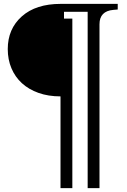

<svg xmlns="http://www.w3.org/2000/svg" viewBox="-20 -720 657 990"><path d="M432 -659H310V-624H353V250H292V-223Q229 -223 178.5 -241Q128 -259 93 -291Q58 -323 39 -368Q20 -413 20 -467Q20 -571 92.5 -635.5Q165 -700 293 -700H587V-671L564 -669Q529 -666 511 -647.5Q493 -629 493 -595V250H432Z"/></svg>

Font: Redaction
Style: Regular
Weight: 400
Designer: Jeremy Mickel / Forest Young
Foundry: MCKL
Version: Version 2.001; Redaction